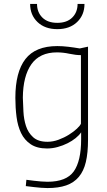

<svg xmlns="http://www.w3.org/2000/svg" viewBox="-20 -743 544 975"><path d="M221 212Q207 212 188 210.5Q169 209 152 207Q132 205 111 202L114 170Q134 173 153 175Q170 177 188.5 178.5Q207 180 221 180Q317 180 354.5 127.5Q392 75 392 -36V-71Q382 -56 364 -41.5Q346 -27 323 -15.5Q300 -4 273 3.5Q246 11 219 11Q168 11 136 -10.5Q104 -32 87 -67.5Q70 -103 64 -149.5Q58 -196 58 -246Q58 -377 109 -443Q160 -509 271 -509Q297 -509 326.5 -505.5Q356 -502 385 -497L427 -506V-33Q427 33 416 79.5Q405 126 380 155.5Q355 185 316 198.5Q277 212 221 212ZM221 -23Q249 -23 277.5 -33.5Q306 -44 330 -59Q354 -74 370.5 -89.5Q387 -105 391 -115V-463Q365 -463 332.5 -470Q300 -477 269 -477Q182 -477 139.5 -417Q97 -357 96 -247Q97 -215 99 -176Q101 -137 112 -103Q123 -69 148.5 -46Q174 -23 221 -23ZM168 -723Q168 -681 195 -654Q222 -627 271 -627Q320 -627 347 -654Q374 -681 374 -723H409Q409 -667 371.5 -631Q334 -595 271 -595Q208 -595 170.5 -631Q133 -667 133 -723Z"/></svg>

Font: Panefresco 1wt
Style: Regular
Weight: 250
Version: Version 1.000